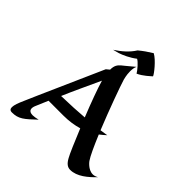

<svg xmlns="http://www.w3.org/2000/svg" viewBox="-255 -1122 1319 1319"><g transform="rotate(45 404.5 -462.5)"><path d="M650 -327C650 -327 631 -323 593 -318C535 -461 474 -630 460 -677C460 -677 450 -711 450 -748C450 -766 452 -786 460 -801C408 -757 379 -734 379 -734C359 -717 345 -700 345 -659L322 -640C104 -150 78 -88 78 -88C62 -52 50 -21 50 0C50 16 57 26 76 26C140 26 168 0 241 -69C220 -64 204 -61 191 -61C146 -61 148 -91 157 -115L197 -209H341C396 -209 444 -217 485 -229C524 -134 559 -52 573 -28C593 9 613 22 638 22C703 22 762 -29 809 -78C795 -70 782 -66 770 -66C722 -66 688 -115 688 -115C669 -142 638 -210 605 -289C622 -302 637 -315 650 -327ZM359 -566C375 -510 413 -406 454 -304C395 -299 322 -295 235 -293C272 -380 313 -465 359 -566ZM586 -835C582 -850 521 -928 477 -951C441 -929 414 -910 385 -886C355 -838 312 -802 263 -770L305 -781C336 -791 385 -813 423 -843C443 -834 482 -788 493 -768C537 -788 573 -824 586 -835Z"/></g></svg>

Font: Eagle Lake
Style: Regular
Weight: 400
Designer: Astigmatic (AOETI)
Foundry: Astigmatic (AOETI)
Version: Version 1.000